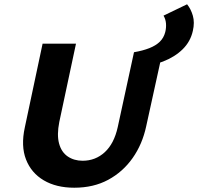

<svg xmlns="http://www.w3.org/2000/svg" viewBox="-20 -862 926 897"><path d="M327 15Q243 15 184.5 -19.5Q126 -54 101.5 -117Q77 -180 96 -267L179 -658H335L257 -292Q245 -232 256 -191.5Q267 -151 296.5 -131Q326 -111 366 -111Q426 -111 469.5 -151Q513 -191 530 -268L606 -618H739L663 -272Q645 -188 599.5 -123.5Q554 -59 485.5 -22Q417 15 327 15ZM618 -547 606 -618Q647 -625 677.5 -637Q708 -649 726.5 -667Q745 -685 752 -712Q757 -732 755.5 -752Q754 -772 744 -789L854 -842Q872 -820 881 -788.5Q890 -757 881 -718Q870 -668 833.5 -632Q797 -596 741.5 -574.5Q686 -553 618 -547Z"/></svg>

Font: Ysabeau Infant ExtraBold
Style: Italic
Weight: 800
Italic angle: -12°
Designer: Christian Thalmann (Catharsis Fonts)
Version: Version 2.001;gftools[0.9.30]; featfreeze: ss01,ss02,lnum